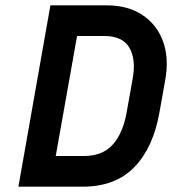

<svg xmlns="http://www.w3.org/2000/svg" viewBox="-20 -700 679 720"><path d="M49 0 169 -680H379Q460 -680 514.5 -643.5Q569 -607 591.5 -544.5Q614 -482 600 -402L578 -279Q555 -147 484 -73.5Q413 0 290 0ZM371 -565H269L189 -115H296Q364 -115 402.5 -157.5Q441 -200 455 -279L477 -402Q491 -476 465.5 -520.5Q440 -565 371 -565Z"/></svg>

Font: Inria Sans
Style: Bold Italic
Weight: 700
Italic angle: -10°
Designer: Black Foundry Team
Foundry: Black Foundry
Version: Version 1.2; ttfautohint (v1.8.3)